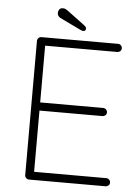

<svg xmlns="http://www.w3.org/2000/svg" viewBox="-58 -895 682 940"><g transform="rotate(5 283.5 -425.0)"><path d="M120 -700H497Q505 -700 511 -694Q517 -688 517 -680Q517 -671 511 -665.5Q505 -660 497 -660H132L142 -677V-367L130 -381H452Q460 -381 466 -375Q472 -369 472 -361Q472 -352 466 -346.5Q460 -341 452 -341H132L142 -352V-35L138 -40H497Q505 -40 511 -34Q517 -28 517 -20Q517 -11 511 -5.5Q505 0 497 0H120Q112 0 106 -6Q100 -12 100 -20V-680Q100 -688 106 -694Q112 -700 120 -700ZM322 -748Q316 -748 311 -750.5Q306 -753 301 -755L204 -802Q190 -810 190 -826Q190 -835 195.5 -842.5Q201 -850 213 -850Q220 -850 225.5 -847.5Q231 -845 235 -842L325 -775Q329 -772 331.5 -768.5Q334 -765 334 -760Q334 -756 331.5 -752Q329 -748 322 -748Z"/></g></svg>

Font: Quicksand Light Light
Style: Regular
Weight: 300
Version: Version 3.006